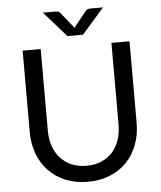

<svg xmlns="http://www.w3.org/2000/svg" viewBox="-60 -960 856 1021"><g transform="rotate(-5 368.0 -449.5)"><path d="M368 -77Q412.5 -77 447.5 -92Q482.5 -107 506.8 -134Q531 -161 543.8 -198.5Q556.5 -236 556.5 -281V-716.5H653V-281Q653 -219 633.2 -166Q613.5 -113 576.8 -74.2Q540 -35.5 487 -13.5Q434 8.5 368 8.5Q302 8.5 249 -13.5Q196 -35.5 159 -74.2Q122 -113 102.2 -166Q82.5 -219 82.5 -281V-716.5H179V-281.5Q179 -236.5 191.8 -199Q204.5 -161.5 228.8 -134.5Q253 -107.5 288.2 -92.2Q323.5 -77 368 -77ZM528.5 -908.5 409.5 -773H326.5L207.5 -908.5H272.5Q278.5 -908.5 286.8 -907Q295 -905.5 301 -897L362 -821.5L368 -812.5L374 -821.5L434.5 -896.5Q441 -905.5 449.2 -907Q457.5 -908.5 463.5 -908.5Z"/></g></svg>

Font: Lato-Regular
Style: Regular
Weight: 400
Designer: Lukasz Dziedzic with Adam Twardoch and Botio Nikoltchev
Foundry: tyPoland Lukasz Dziedzic
Version: Version 2.015; 2015-08-06; http://www.latofonts.com/